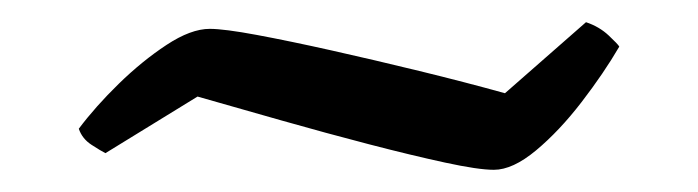

<svg xmlns="http://www.w3.org/2000/svg" viewBox="-20 -402 629 173"><path d="M425 -249Q411 -249 381 -255.5Q351 -262 312.5 -272Q274 -282 233.5 -293.5Q193 -305 158 -315L75 -264Q71 -266 62.5 -271.5Q54 -277 51 -286Q66 -306 87 -326.5Q108 -347 130 -361.5Q152 -376 169 -376Q182 -376 211.5 -370.5Q241 -365 279 -356.5Q317 -348 358 -338Q399 -328 435 -318L508 -382Q520 -378 528.5 -370Q537 -362 538 -360Q524 -336 504 -310Q484 -284 463 -266.5Q442 -249 425 -249Z"/></svg>

Font: Texturina Medium 12pt Medium
Style: Regular
Weight: 500
Version: Version 1.002